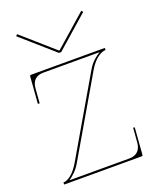

<svg xmlns="http://www.w3.org/2000/svg" viewBox="-135 -793 705 872"><g transform="rotate(-20 217.5 -357.5)"><path d="M55 -715 48 -707.5 204.5 -570H215.5L372 -707.5L365 -715L211.5 -580H208.5ZM50.5 -520C47.5 -520 45.5 -517.5 45.5 -515.5L35.5 -385.5L44 -384.5L49.5 -455.5C52.5 -492 73 -510 107.5 -510H379C361.5 -499 337 -481.5 318.5 -450L100.5 -76C73.5 -29.5 43.5 -10 22.5 -10V0H397.5C399.5 0 402.5 -1.5 402.5 -4.5L412.5 -134.5L405 -135.5L399.5 -65.5C396.5 -29 375.5 -10 341 -10H51.5C69.5 -22.5 91.5 -40.5 108.5 -70L326.5 -444C354.5 -492.5 388.5 -510 408 -510V-520Z"/></g></svg>

Font: ZnikomitSC
Style: Regular
Weight: 100
Designer: gluk
Foundry: gluk
Version: Version 0.55